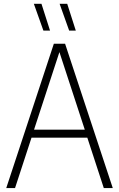

<svg xmlns="http://www.w3.org/2000/svg" viewBox="-20 -964 610 984"><path d="M12 0 256 -740H313.5L558 0H512L427.5 -258.5H141.5L57 0ZM154.5 -299.5H414.5L284.5 -697ZM334.5 -807 285.5 -944.5H324.5L368.5 -807ZM202.5 -807 153.5 -944.5H192.5L236.5 -807Z"/></svg>

Font: Encode Sans Condensed ExtraLight
Style: Regular
Weight: 200
Width: 3
Designer: Multiple Designers
Foundry: Impallari Type
Version: Version 3.000; ttfautohint (v1.8.3) -l 8 -r 50 -G 200 -x 14 